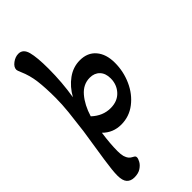

<svg xmlns="http://www.w3.org/2000/svg" viewBox="-294 -743 1082 1082"><g transform="rotate(-45 247.0 -202.0)"><path d="M15 200Q15 162 27 83Q37 13 57 -112Q67 -190 73 -247Q79 -304 79 -356Q79 -436 72 -491.5Q65 -547 43 -597Q34 -617 34 -624Q34 -645 57.5 -662.5Q81 -680 106 -680Q143 -680 155 -635Q167 -590 167 -500Q167 -391 150 -289Q180 -343 225.5 -376Q271 -409 325 -409Q386 -409 420.5 -368.5Q455 -328 455 -259Q455 -190 427 -127.5Q399 -65 348.5 -26Q298 13 234 13Q169 13 124 -32Q113 45 113 104Q113 130 117.5 146Q122 162 132 174Q139 182 151 188Q159 192 162.5 195.5Q166 199 166 206Q166 216 157 232.5Q148 249 128 262.5Q108 276 76 276Q47 276 31 258.5Q15 241 15 200ZM376 -214Q376 -254 354 -277Q332 -300 295 -300Q242 -300 204 -255.5Q166 -211 145 -142Q195 -95 257 -95Q312 -95 344 -129.5Q376 -164 376 -214Z"/></g></svg>

Font: AkayaTelivigala
Style: Regular
Weight: 400
Designer: Vaishnavi Murthy Yerkadithaya ( vaishnavimurthy@gmail.com ), Juan Luis Blanco Aristondo ( juan@blancoletters.com )
Version: Version 1.000